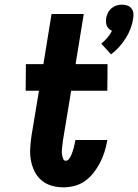

<svg xmlns="http://www.w3.org/2000/svg" viewBox="-20 -795 592 823"><path d="M456 -562 414 -608Q428 -619 440 -633Q452 -647 460 -663Q453 -666 447 -671.5Q441 -677 438 -684Q435 -691 434.5 -699.5Q434 -708 435 -717Q437 -728 442.5 -739.5Q448 -751 458 -759.5Q468 -768 479.5 -771.5Q491 -775 503 -775Q515 -775 525.5 -771.5Q536 -768 543 -759.5Q550 -751 551.5 -739.5Q553 -728 551 -717Q548 -695 540 -673.5Q532 -652 519.5 -632Q507 -612 491 -594Q475 -576 456 -562ZM253 8Q226 8 201.5 1Q177 -6 158 -22Q139 -38 128 -60.5Q117 -83 112.5 -108Q108 -133 109.5 -159.5Q111 -186 115 -213L147 -406H90L91 -520H166L201 -735H339L304 -520H441L440 -406H285L250 -194Q249 -186 248 -178Q247 -170 246 -161.5Q245 -153 245 -145Q245 -137 246.5 -129Q248 -121 251 -113.5Q254 -106 262 -106Q270 -106 276 -114Q282 -122 285 -129.5Q288 -137 291 -145Q294 -153 296 -161Q298 -169 299.5 -177Q301 -185 303 -193V-195H440L439 -189Q435 -166 427.5 -142.5Q420 -119 408.5 -97Q397 -75 381.5 -55Q366 -35 345.5 -20Q325 -5 300.5 1.5Q276 8 253 8Z"/></svg>

Font: Iosevka Heavy Oblique
Style: Regular
Weight: 900
Italic angle: -9°
Monospace: yes
Designer: Belleve Invis
Foundry: Belleve Invis
Version: Version 32.5.0; ttfautohint (v1.8.4)